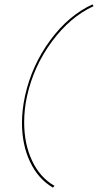

<svg xmlns="http://www.w3.org/2000/svg" viewBox="-20 -731 446 874"><path d="M80 -172Q80 -230 94 -295Q125 -434 208.5 -547.5Q292 -661 401 -711L406 -703Q299 -654 216 -541.5Q133 -429 103 -293Q90 -234 90 -174Q90 -76 126 0.5Q162 77 228 115L221 123Q154 84 117 6Q80 -72 80 -172Z"/></svg>

Font: Ysabeau Infant Hairline
Style: Italic
Weight: 100
Italic angle: -12°
Designer: Christian Thalmann (Catharsis Fonts)
Version: Version 0.003